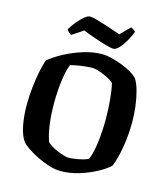

<svg xmlns="http://www.w3.org/2000/svg" viewBox="-131 -1016 978 1117"><g transform="rotate(15 358.5 -457.0)"><path d="M339 0Q305 0 267 -12Q229 -24 193 -42Q157 -60 130.5 -78.5Q104 -97 94 -110Q71 -142 60 -199Q49 -256 49 -321Q49 -375 55 -428.5Q61 -482 70 -526.5Q79 -571 89 -599Q123 -628 175.5 -656Q228 -684 286.5 -702Q345 -720 397 -720Q423 -720 455.5 -712Q488 -704 520.5 -691.5Q553 -679 579 -663.5Q605 -648 618 -632Q634 -606 645 -565.5Q656 -525 662 -477.5Q668 -430 668 -385Q668 -306 655.5 -232Q643 -158 623 -109Q597 -84 550.5 -59Q504 -34 448.5 -17Q393 0 339 0ZM361 -87Q377 -87 401.5 -90.5Q426 -94 449 -100Q472 -106 482 -114Q499 -157 507 -223Q515 -289 515 -359Q515 -419 509.5 -477Q504 -535 495 -572Q490 -579 474 -588.5Q458 -598 437.5 -607Q417 -616 397.5 -622Q378 -628 365 -628Q347 -628 322 -625.5Q297 -623 272.5 -618.5Q248 -614 232 -609Q216 -569 208 -504.5Q200 -440 200 -370Q200 -306 207.5 -247Q215 -188 231 -146Q238 -137 255 -126.5Q272 -116 293.5 -107Q315 -98 333.5 -92.5Q352 -87 361 -87ZM451 -767Q437 -767 403.5 -776.5Q370 -786 331.5 -799.5Q293 -813 261 -826L193 -781Q187 -784 178.5 -791Q170 -798 166 -809Q179 -831 199 -855.5Q219 -880 239 -896.5Q259 -913 272 -913Q287 -913 320.5 -903.5Q354 -894 393 -881Q432 -868 463 -857L519 -914Q525 -912 533.5 -906.5Q542 -901 548 -895Q538 -868 521 -838Q504 -808 485 -787.5Q466 -767 451 -767Z"/></g></svg>

Font: Texturina 72pt ExtraBold
Style: Regular
Weight: 800
Designer: Guillermo Torres Carreño
Foundry: Omnibus-Type
Version: Version 1.002; ttfautohint (v1.8.3)